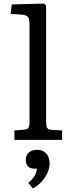

<svg xmlns="http://www.w3.org/2000/svg" viewBox="-20 -786 409 1079"><path d="M61 0V-53L114 -57Q133 -59 139.5 -67.5Q146 -76 146 -104V-643Q146 -678 137.5 -690Q129 -702 99 -704L40 -708L46 -761L227 -766L239 -755V-101Q239 -78 244.5 -68Q250 -58 272 -56L329 -53V0ZM165 273 139 242Q157 226 167.5 212.5Q178 199 182.5 186Q187 173 187 162H176Q148 162 136.5 148.5Q125 135 125 114Q125 96 132.5 83Q140 70 154.5 63Q169 56 189 56Q213 56 228.5 67Q244 78 251.5 95Q259 112 259 130Q259 156 247.5 183Q236 210 215 233.5Q194 257 165 273Z"/></svg>

Font: Literata Variable Black
Style: Regular
Weight: 900
Designer: Latin by Veronika Burian and Jose Scaglione. Greek by Irene Vlachou. Cyrillic by Vera Evstafieva.
Foundry: TypeTogether
Version: Version 3.021